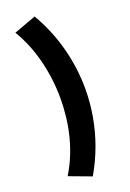

<svg xmlns="http://www.w3.org/2000/svg" viewBox="-172 -864 702 1038"><g transform="rotate(-20 179.0 -345.0)"><path d="M172 115 44.5 67.5Q71 24.5 91.5 -24.2Q112 -73 125.5 -125.2Q139 -177.5 145.5 -232.2Q152 -287 152 -342Q152 -453.5 125 -561Q98 -668.5 44.5 -758L172 -805Q234.5 -697.5 265.2 -580.5Q296 -463.5 296 -344Q296 -265 282.2 -186.5Q268.5 -108 241 -32.2Q213.5 43.5 172 115Z"/></g></svg>

Font: Geologica Thin Roman
Style: Bold
Weight: 700
Version: Version 1.010;gftools[0.9.28]